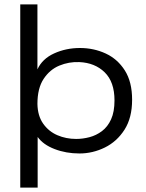

<svg xmlns="http://www.w3.org/2000/svg" viewBox="-20 -685 665 872"><path d="M72 167V-665H150V-370Q172 -418 226 -442.5Q280 -467 343 -467Q406 -467 460 -442Q514 -417 547 -365Q580 -313 580 -232Q580 -150 545.5 -96Q511 -42 456 -15Q401 12 341 12Q280 12 228 -8Q176 -28 151 -63V167ZM326 -54Q356 -54 386.5 -62Q417 -70 443 -89.5Q469 -109 484.5 -143Q500 -177 500 -229Q500 -313 455.5 -356.5Q411 -400 340 -403Q293 -405 249.5 -387Q206 -369 178 -326.5Q150 -284 150 -213Q151 -159 176 -123.5Q201 -88 240.5 -71Q280 -54 326 -54Z"/></svg>

Font: Inconsolata Expanded
Style: Regular
Weight: 400
Width: 7
Monospace: yes
Designer: Raph Levien, Cyreal, Brenton Simpson
Foundry: Raph Levien, Cyreal, Google
Version: Version 3.100; ttfautohint (v1.8.4.7-5d5b)